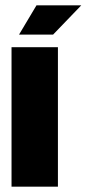

<svg xmlns="http://www.w3.org/2000/svg" viewBox="-20 -696 323 716"><path d="M196 0H23V-520H196ZM116 -676H283L178 -567H51Z"/></svg>

Font: Non Bureau Extended
Style: Bold
Weight: 700
Width: 7
Designer: Jona Saucedo
Foundry: Non Foundry
Version: Version 1.000; ttfautohint (v1.8.4)